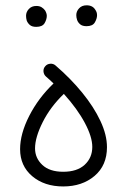

<svg xmlns="http://www.w3.org/2000/svg" viewBox="-20 -669 489 709"><path d="M54.2 -118.2Q54.2 -174.8 87.9 -241Q121.6 -307.1 177.7 -360.8Q164.1 -374 149.9 -386.2Q141.6 -393.6 140.6 -404.8Q139.6 -416 147 -424.3Q153.8 -432.6 165.3 -433.6Q176.8 -434.6 185.1 -427.2Q240.7 -379.4 283.7 -326.7Q326.7 -273.9 350.8 -222.4Q375 -170.9 375 -125.5Q375 -58.1 329.1 -19.3Q283.2 19.5 213.4 19.5Q144 19.5 99.1 -18.3Q54.2 -56.2 54.2 -118.2ZM109.4 -121.1Q109.4 -85.4 136.2 -60.1Q163.1 -34.7 213.4 -34.7Q264.6 -34.7 292.7 -60.5Q320.8 -86.4 320.8 -126.5Q320.8 -163.6 293.2 -215.3Q265.6 -267.1 215.8 -322.3Q166 -274.4 137.7 -218Q109.4 -161.6 109.4 -121.1ZM261.7 -613.3Q261.7 -627 272 -638.2Q282.2 -649.4 299.8 -649.4Q322.3 -649.4 332 -632.8Q338.4 -624 338.4 -612.8Q338.4 -600.6 330.3 -586.4Q322.3 -572.3 299.3 -572.3Q284.2 -572.3 275.9 -579.3Q267.6 -586.4 264.6 -595.7Q261.7 -604.5 261.7 -613.3ZM76.2 -610.8Q76.2 -624.5 86.4 -635.7Q96.7 -647 114.3 -647Q126 -647 133.8 -642.1Q141.6 -637.2 146.5 -630.4Q152.8 -619.6 152.8 -610.4Q152.8 -597.7 144.8 -583.7Q136.7 -569.8 113.8 -569.8Q98.1 -569.8 90.1 -576.9Q82 -584 78.6 -593.3Q76.2 -602.1 76.2 -610.8Z"/></svg>

Font: Mikhak-DS1-FD Light
Style: Regular
Weight: 300
Designer: Amin Abedi
Version: Version 3.2